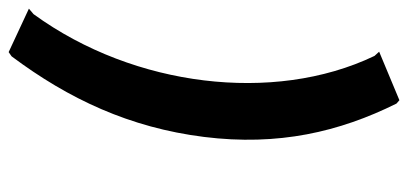

<svg xmlns="http://www.w3.org/2000/svg" viewBox="-276 -506 966 455"><g transform="rotate(-90 207.5 -278.0)"><path d="M190 178 198 185 313 137 303 126C245 5 228 -138 245 -278C262 -418 314 -561 402 -682L415 -693L312 -741L302 -734C201 -599 133 -454 111 -278C89 -102 123 43 190 178Z"/></g></svg>

Font: Falling Sky
Style: ExBdObl
Weight: 400
Designer: Paul D. Hunt
Foundry: Adobe Systems Incorporated
Version: Version 1.02